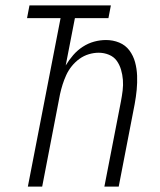

<svg xmlns="http://www.w3.org/2000/svg" viewBox="-20 -690 590 710"><path d="M83 0 204 -623H80L89 -670H390L381 -623H257L223 -448Q235 -468 250.5 -486Q266 -504 286 -517Q306 -530 328 -536Q350 -542 372 -542Q398 -542 421 -532.5Q444 -523 458.5 -503.5Q473 -484 479.5 -460Q486 -436 487 -410Q488 -384 485.5 -358Q483 -332 478 -305L419 0H366L427 -314Q431 -335 433.5 -355Q436 -375 434.5 -394.5Q433 -414 427.5 -432.5Q422 -451 411.5 -465.5Q401 -480 383 -487.5Q365 -495 345 -495Q327 -495 308.5 -489.5Q290 -484 274 -472.5Q258 -461 245.5 -445.5Q233 -430 225 -412.5Q217 -395 211.5 -377.5Q206 -360 202 -342L136 0Z"/></svg>

Font: Lode Dark
Style: Italic
Weight: 400
Italic angle: -11°
Monospace: yes
Designer: Belleve Invis
Foundry: Belleve Invis
Version: Version 29.2.0; ttfautohint (v1.8.3)